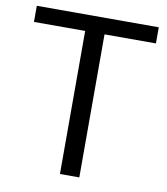

<svg xmlns="http://www.w3.org/2000/svg" viewBox="-83 -810 766 879"><g transform="rotate(10 300.0 -370.0)"><path d="M255 -665H17V-740H584V-665H345V0H255Z"/></g></svg>

Font: Encode Sans
Style: Regular
Weight: 400
Designer: Pablo Impallari, Andres Torresi
Foundry: Pablo Impallari, Andres Torresi
Version: Version 1.000; ttfautohint (v1.00) -l 8 -r 50 -G 200 -x 14 -